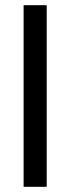

<svg xmlns="http://www.w3.org/2000/svg" viewBox="-20 -720 271 740"><path d="M71 0V-700H160V0Z"/></svg>

Font: Bricolage Grotesque SemiCondensed
Style: Regular
Weight: 400
Width: 4
Designer: Mathieu Triay
Foundry: Atelier Triay
Version: Version 1.001;gftools[0.9.33.dev8+g029e19f]